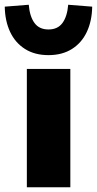

<svg xmlns="http://www.w3.org/2000/svg" viewBox="-55 -788 408 808"><path d="M58 0V-498H241V0ZM149 -556Q91 -556 50 -582Q9 -608 -12.5 -654Q-34 -700 -35 -760L66 -768Q70 -719 90 -691.5Q110 -664 149 -664Q188 -664 208 -691.5Q228 -719 232 -768L333 -760Q332 -700 310.5 -654Q289 -608 248 -582Q207 -556 149 -556Z"/></svg>

Font: Nunito Sans 10pt Black
Style: Regular
Weight: 900
Designer: Vernon Adams
Foundry: Vernon Adams
Version: Version 3.101;gftools[0.9.27]